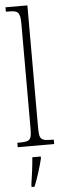

<svg xmlns="http://www.w3.org/2000/svg" viewBox="-64 -789 342 1039"><g transform="rotate(-5 107.0 -269.5)"><path d="M8 0H206V-24H201C135 -24 127 -30 127 -98V-760H8V-736H20C74 -736 86 -730 86 -660V-98C86 -30 78 -24 12 -24H8ZM64 208V221H80C97 181 118 113 128 71V61H82C78 113 71 160 64 208Z"/></g></svg>

Font: Noto Serif Lao ExtraCondensed ExtraLight
Style: Regular
Weight: 200
Width: 2
Designer: Monotype Design Team
Foundry: Monotype Imaging Inc.
Version: Version 2.003